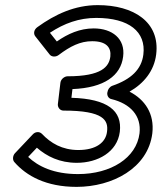

<svg xmlns="http://www.w3.org/2000/svg" viewBox="-20 -693 632 750"><path d="M90 -80 124 -116C163 -82 213 -57 280 -57C362 -57 438 -99 448 -178C458 -260 401 -307 259 -311L263 -345C388 -350 452 -398 461 -472C470 -542 418 -582 346 -582C292 -582 245 -561 202 -531L175 -565C231 -602 289 -623 356 -623C484 -623 551 -569 540 -480C533 -422 492 -383 419 -358C408 -354 401 -343 400 -334L399 -330C398 -318 405 -308 415 -306C489 -288 533 -241 525 -172C513 -76 413 -13 285 -13C190 -13 129 -43 90 -80ZM38 -94C30 -85 28 -69 36 -60C83 -6 160 37 279 37C419 37 558 -36 575 -172C584 -249 546 -304 486 -335C542 -367 582 -416 590 -480C606 -607 502 -673 362 -673C272 -673 195 -637 126 -587C112 -577 110 -561 118 -551L174 -480C181 -471 197 -469 209 -478C254 -512 293 -532 340 -532C395 -532 415 -508 411 -472C406 -433 378 -395 244 -395C233 -395 218 -385 216 -370L206 -286C205 -275 213 -261 228 -261C386 -261 404 -223 398 -178C393 -137 356 -107 286 -107C223 -107 178 -134 144 -170C133 -181 117 -178 108 -168Z"/></svg>

Font: Falling Sky
Style: ExtOuObl
Weight: 400
Designer: Paul D. Hunt
Foundry: Adobe Systems Incorporated
Version: Version 1.02